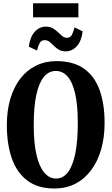

<svg xmlns="http://www.w3.org/2000/svg" viewBox="-20 -1118 668 1150"><path d="M309.5 11Q209.5 12 145.5 -35.2Q81.5 -82.5 51.2 -168.5Q21 -254.5 21 -368.5Q21 -456.5 42.2 -527.2Q63.5 -598 102.5 -648.2Q141.5 -698.5 196.5 -725.2Q251.5 -752 319 -752Q421 -751.5 484.5 -705.8Q548 -660 577.2 -577Q606.5 -494 606.5 -382.5Q606.5 -295 585.8 -223Q565 -151 526 -98.8Q487 -46.5 432.2 -18Q377.5 10.5 309.5 11ZM316.5 -48.5Q357.5 -48.5 386.5 -86Q415.5 -123.5 430.8 -197.5Q446 -271.5 446 -382Q446 -488 430.2 -557Q414.5 -626 385 -659.5Q355.5 -693 314 -693Q272.5 -693 243 -657.8Q213.5 -622.5 197.8 -551Q182 -479.5 182 -369Q182 -263.5 198.2 -192Q214.5 -120.5 244.8 -84.5Q275 -48.5 316.5 -48.5ZM373.5 -810.5Q349 -810.5 332.2 -820.5Q315.5 -830.5 302.5 -843.8Q289.5 -857 276.8 -867.2Q264 -877.5 247.5 -877.5Q226.5 -877.5 217.2 -859.5Q208 -841.5 201.5 -815.5L152.5 -838.5Q160.5 -898 188.5 -928.2Q216.5 -958.5 254.5 -958.5Q279.5 -958.5 296.5 -948.5Q313.5 -938.5 326.8 -925.5Q340 -912.5 352.5 -902.2Q365 -892 381 -891.5Q401 -891.5 410.5 -909.5Q420 -927.5 426.5 -954L475 -930.5Q468 -871.5 439.8 -841Q411.5 -810.5 373.5 -810.5ZM449.5 -1098.5V-1014H178V-1098.5Z"/></svg>

Font: Merriweather 24pt SemiCondensed
Style: Bold
Weight: 700
Width: 4
Designer: Eben Sorkin
Foundry: Eben Sorkin
Version: Version 2.100